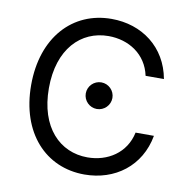

<svg xmlns="http://www.w3.org/2000/svg" viewBox="-83 -818 892 908"><g transform="rotate(10 363.5 -363.5)"><path d="M673.3 -500C646.3 -649.1 527 -737.2 380.7 -737.2C194.6 -737.2 59.7 -593.8 59.7 -363.6C59.7 -133.5 194.6 9.9 380.7 9.9C527 9.9 646.3 -78.1 673.3 -227.3H585.2C563.9 -126.4 477.3 -72.4 380.7 -72.4C248.6 -72.4 144.9 -174.7 144.9 -363.6C144.9 -552.6 248.6 -654.8 380.7 -654.8C477.3 -654.8 563.9 -600.9 585.2 -500ZM384.9 -305.4C420.1 -305.4 448.9 -334.2 448.9 -369.3C448.9 -404.5 420.1 -433.2 384.9 -433.2C349.8 -433.2 321 -404.5 321 -369.3C321 -334.2 349.8 -305.4 384.9 -305.4Z"/></g></svg>

Font: Karasuma Gothic
Style: Regular
Weight: 400
Designer: Rasmus Andersson, Ryoko Nishizuka
Foundry: Genbu
Version: Version 1.00